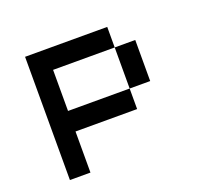

<svg xmlns="http://www.w3.org/2000/svg" viewBox="-124 -799 1247 1098"><g transform="rotate(-20 500.0 -250.0)"><path d="M625 -500H750V-250H625ZM125 -625H625V-500H250V-250H625V-125H250V125H125Z"/></g></svg>

Font: Pixel Operator Mono 8
Style: Regular
Weight: 400
Monospace: yes
Designer: Jayvee Enaguas (HarvettFox96)
Foundry: The Grandoplex Project
Version: Version 1.5.0 (October 25, 2015)